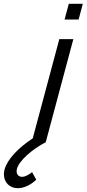

<svg xmlns="http://www.w3.org/2000/svg" viewBox="-151 -745 454 1006"><path d="M282.9 -725H209.4L187.3 -642.5H260.8ZM17.1 157C-0.8 171.5 -20 181.5 -35.5 181.5C-52.3 181.5 -64 170.1 -64 152.2C-64 148.3 -63.4 144 -62.2 139.5C-50.7 96.5 17.7 37 88.7 0L233.3 -540H159.8L20.5 -20C-52.2 27.5 -112.6 88.5 -127.3 143.5C-129.5 151.9 -130.6 160.2 -130.6 168.1C-130.6 208.8 -102.3 241 -57.9 241C-26.9 241 8.1 226 39 196.5Z"/></svg>

Font: Manrope
Style: RegularItalic
Weight: 400
Italic angle: -15°
Designer: Mikhail Sharanda
Foundry: Mikhail Sharanda
Version: Version 4.502;hotconv 1.0.109;makeotfexe 2.5.65596